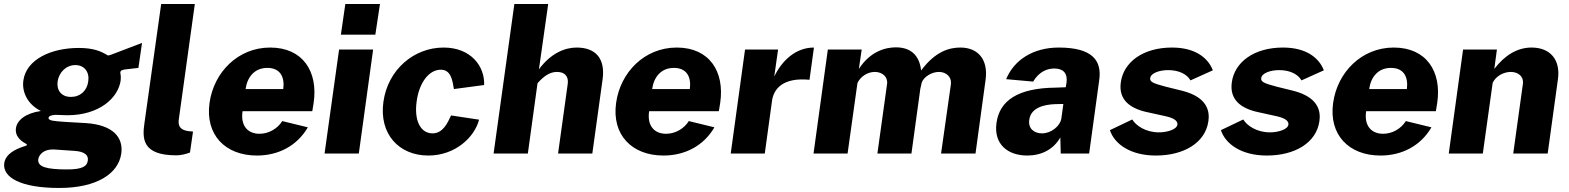

<svg xmlns="http://www.w3.org/2000/svg" viewBox="-54 -762 7790 953"><path d="M240 171C428 171 534 99 548 0C559 -79 508 -142 373 -151C329 -154 289 -156 269 -157C216 -161 186 -162 187 -177C188 -185 197 -190 220 -192C236 -191 266 -190 280 -190C439 -190 533 -276 545 -363C546 -375 546 -387 544 -394C541 -407 545 -414 564 -417C585 -419 610 -422 633 -425L651 -549C616 -536 564 -516 520 -499C511 -495 484 -485 481 -487C447 -508 409 -524 337 -524C199 -524 77 -467 62 -363C54 -307 81 -245 149 -211C71 -200 30 -164 25 -125C20 -90 44 -65 74 -49C82 -45 82 -41 73 -38C17 -21 -26 4 -33 48C-42 118 47 171 240 171ZM298 -281C251 -281 226 -313 232 -358C239 -403 274 -439 320 -439C366 -439 391 -403 384 -358C378 -312 345 -281 298 -281ZM280 79C178 79 131 67 136 28C140 4 165 -23 215 -20L317 -13C363 -10 386 7 382 34C379 63 355 79 280 79Z M821 9C844 9 868 3 889 -5L904 -109L882 -111C835 -117 829 -142 834 -173L913 -742H746L663 -151C652 -76 650 9 821 9Z M1150 -210H1496L1503 -253C1525 -406 1450 -526 1287 -526C1127 -526 1007 -403 986 -251C964 -93 1064 10 1221 10C1329 10 1421 -39 1474 -130L1347 -161C1323 -123 1280 -98 1234 -98C1175 -98 1139 -139 1150 -210ZM1165 -320C1173 -378 1208 -425 1273 -425C1336 -425 1360 -381 1352 -320Z M1832 -742H1660L1638 -590H1809ZM1798 -516H1629L1557 0H1727Z M2148 -526C2000 -526 1871 -416 1849 -256C1827 -97 1926 10 2072 10C2205 10 2301 -80 2324 -168L2185 -189C2168 -153 2145 -100 2093 -100C2033 -100 2001 -164 2014 -258C2026 -350 2074 -416 2134 -416C2185 -416 2192 -362 2199 -320L2349 -340C2353 -432 2284 -526 2148 -526Z M2396 0H2566L2614 -349C2647 -386 2676 -405 2711 -405C2750 -405 2769 -382 2764 -346L2716 0H2886L2937 -368C2951 -469 2905 -526 2808 -526C2750 -526 2680 -498 2621 -418L2667 -742H2499Z M3168 -210H3514L3521 -253C3543 -406 3468 -526 3305 -526C3145 -526 3025 -403 3004 -251C2982 -93 3082 10 3239 10C3347 10 3439 -39 3492 -130L3365 -161C3341 -123 3298 -98 3252 -98C3193 -98 3157 -139 3168 -210ZM3183 -320C3191 -378 3226 -425 3291 -425C3354 -425 3378 -381 3370 -320Z M3573 0H3742L3778 -262C3786 -319 3830 -379 3964 -366L3986 -526C3895 -526 3827 -461 3789 -382L3808 -516H3644Z M3984 0H4153L4202 -350C4218 -384 4254 -405 4288 -405C4325 -405 4354 -381 4349 -345L4301 0H4470L4514 -321L4521 -352C4531 -381 4571 -405 4606 -405C4642 -405 4670 -381 4666 -345L4617 0H4788L4838 -366C4852 -468 4799 -526 4713 -526C4659 -526 4589 -508 4518 -412C4511 -477 4476 -527 4393 -527C4339 -527 4265 -506 4209 -420L4223 -516H4055Z M5045 10C5115 10 5175 -20 5209 -80L5211 0H5352L5402 -364C5416 -461 5369 -526 5201 -526C5076 -526 4980 -466 4940 -369L5074 -357C5104 -407 5144 -422 5179 -422C5225 -422 5245 -397 5240 -354L5236 -329L5185 -327C5000 -325 4907 -264 4892 -151C4878 -47 4947 10 5045 10ZM5118 -100C5079 -100 5048 -124 5055 -168C5063 -229 5131 -243 5182 -245L5224 -246L5214 -173C5207 -135 5163 -100 5118 -100Z M5683 10C5822 10 5929 -53 5944 -161C5951 -210 5939 -279 5816 -311L5731 -332C5676 -347 5652 -354 5655 -374C5658 -400 5703 -414 5744 -414C5799 -414 5838 -393 5855 -363L5966 -413C5943 -473 5881 -526 5763 -526C5620 -526 5522 -454 5509 -352C5498 -269 5551 -223 5646 -204L5723 -187C5762 -179 5793 -167 5790 -143C5786 -118 5736 -105 5699 -105C5632 -105 5584 -139 5566 -169L5455 -116C5478 -46 5558 10 5683 10Z M6234 10C6373 10 6480 -53 6495 -161C6502 -210 6490 -279 6367 -311L6282 -332C6227 -347 6203 -354 6206 -374C6209 -400 6254 -414 6295 -414C6350 -414 6389 -393 6406 -363L6517 -413C6494 -473 6432 -526 6314 -526C6171 -526 6073 -454 6060 -352C6049 -269 6102 -223 6197 -204L6274 -187C6313 -179 6344 -167 6341 -143C6337 -118 6287 -105 6250 -105C6183 -105 6135 -139 6117 -169L6006 -116C6029 -46 6109 10 6234 10Z M6727 -210H7073L7080 -253C7102 -406 7027 -526 6864 -526C6704 -526 6584 -403 6563 -251C6541 -93 6641 10 6798 10C6906 10 6998 -39 7051 -130L6924 -161C6900 -123 6857 -98 6811 -98C6752 -98 6716 -139 6727 -210ZM6742 -320C6750 -378 6785 -425 6850 -425C6913 -425 6937 -381 6929 -320Z M7137 0H7306L7355 -351C7371 -385 7410 -405 7445 -405C7482 -405 7510 -382 7505 -346L7457 0H7628L7679 -370C7692 -465 7641 -526 7548 -526C7478 -526 7416 -489 7363 -420L7376 -516H7208Z"/></svg>

Font: United Sans ExtraBold
Style: Italic
Weight: 800
Italic angle: -8°
Designer: Pablo Impallari, Rodrigo Fuenzalida (Modified by Dan O. Williams)
Version: Version 1.000;PS 001.000;hotconv 1.0.88;makeotf.lib2.5.64775